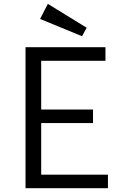

<svg xmlns="http://www.w3.org/2000/svg" viewBox="-20 -997 623 1017"><path d="M115.2 -747.1H538.6V-674.8H198.2V-417H472.7V-345.2H198.2V-71.8H551.8V0H115.2ZM192.4 -896.5 233.4 -976.6 439 -850.1 414.6 -805.2Z"/></svg>

Font: Armata
Style: Regular
Weight: 400
Designer: Viktoriya Grabowska
Foundry: Viktoriya Grabowska
Version: Version 1.002